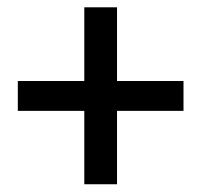

<svg xmlns="http://www.w3.org/2000/svg" viewBox="-20 -586 540 515"><path d="M27.8 -288.6H472.2V-368.7H27.8ZM206.1 -91.8H293.9V-566.4H206.1Z"/></svg>

Font: Roboto Flex
Style: Regular
Weight: 400
Designer: Berlow after Robertson
Foundry: Google
Version: Version 3.200;gftools[0.9.32]